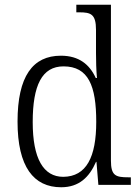

<svg xmlns="http://www.w3.org/2000/svg" viewBox="-20 -780 588 810"><path d="M238 10C314 10 357 -33 385 -97H387L395 0H532V-32H521C468 -32 448 -39 448 -102V-760H302V-728H314C363 -728 385 -721 385 -654V-556C385 -523 386 -484 389 -451H384C358 -508 313 -545 237 -545C118 -545 54 -458 54 -267C54 -76 122 10 238 10ZM247 -34C163 -34 118 -111 118 -265C118 -420 157 -500 248 -500C353 -500 386 -418 386 -266C386 -118 345 -35 247 -34Z"/></svg>

Font: Noto Serif Khmer SemiCondensed Light
Style: Regular
Weight: 300
Width: 4
Designer: Danh Hong and the Monotype Design Team
Foundry: Monotype Imaging Inc.
Version: Version 2.004